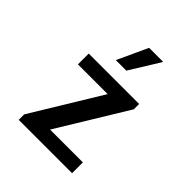

<svg xmlns="http://www.w3.org/2000/svg" viewBox="-209 -888 1018 1018"><g transform="rotate(45 300.0 -379.5)"><path d="M100 0V-41L337 -430H114V-511H492V-471L254 -81H500V0ZM240 -588 319 -759H422L423 -756L319 -588Z"/></g></svg>

Font: Chivo Mono Medium
Style: Regular
Weight: 500
Monospace: yes
Designer: Hector Gatti
Foundry: Omnibus-Type
Version: Version 1.008